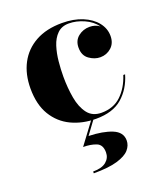

<svg xmlns="http://www.w3.org/2000/svg" viewBox="-133 -564 790 906"><g transform="rotate(-20 262.5 -111.0)"><path d="M270 174.5Q270 135.5 242.2 124.8Q214.5 114 177 114L263 -1.5H274.5L219 74Q290 76 335.5 94.5Q381 113 381 155Q381 180 362.8 201Q344.5 222 301 235Q257.5 248 182 248V239Q226.5 239 248.2 220.8Q270 202.5 270 174.5ZM480.5 -140.5Q461 -73.5 413.5 -31.8Q366 10 281 10Q213 10 157.8 -16.2Q102.5 -42.5 70.2 -95.8Q38 -149 38 -230Q38 -301.5 66.5 -355.5Q95 -409.5 149.8 -439.8Q204.5 -470 282.5 -470Q341 -470 385 -451.8Q429 -433.5 453.5 -402.8Q478 -372 478 -334.5Q478 -298 454.5 -277Q431 -256 399 -256Q370.5 -256 343.8 -275Q317 -294 317 -333.5Q317 -369 341.8 -388.8Q366.5 -408.5 399 -408.5Q428 -408.5 449 -392.5Q427 -423 388.5 -440Q350 -457 312.5 -457Q276.5 -457 254.5 -435.2Q232.5 -413.5 221.5 -378.8Q210.5 -344 206.8 -304.8Q203 -265.5 203 -230Q203 -173 212 -122.2Q221 -71.5 245.2 -39.8Q269.5 -8 315 -8Q375.5 -8 414 -44.8Q452.5 -81.5 471.5 -140.5Z"/></g></svg>

Font: Bodoni* 24pt
Style: Bold
Weight: 700
Version: Version 2.3